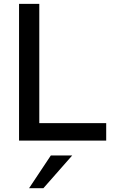

<svg xmlns="http://www.w3.org/2000/svg" viewBox="-20 -739 598 1009"><path d="M186.5 -718.8V-91.8H538.1V0H80.1V-718.8ZM132.8 250 247.1 78.1H359.4L208 250Z"/></svg>

Font: Min Sans Medium
Style: Regular
Weight: 500
Designer: Jinseong-Kim, NotoSansCJK, Nunito
Foundry: Jinseong-Kim
Version: Version 1.400;Glyphs 3.1.2 (3151)